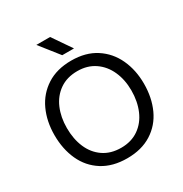

<svg xmlns="http://www.w3.org/2000/svg" viewBox="-223 -1158 1282 1344"><g transform="rotate(-30 418.0 -486.0)"><path d="M56 0ZM56 -378Q56 -489 97 -578Q138 -667 219.5 -719.5Q301 -772 418 -772Q534 -772 615 -719.5Q696 -667 737.5 -577.5Q779 -488 779 -378Q779 -265 738 -175.5Q697 -86 615.5 -34.5Q534 17 418 17Q301 17 219.5 -34.5Q138 -86 97 -175.5Q56 -265 56 -378ZM679 -381Q679 -467 648 -536.5Q617 -606 558 -646.5Q499 -687 418 -687Q334 -687 275 -646Q216 -605 186 -535Q156 -465 156 -378Q156 -289 186 -219Q216 -149 275 -108.5Q334 -68 418 -68Q500 -68 559 -109Q618 -150 648.5 -221Q679 -292 679 -381ZM262 -989H373L478 -836H383Z"/></g></svg>

Font: Biryani
Style: Regular
Weight: 400
Designer: Dan Reynolds and Mathieu Reguer
Foundry: Dan Reynolds and Mathieu Reguer
Version: Version 1.004; ttfautohint (v1.1) -l 5 -r 5 -G 72 -x 0 -D la